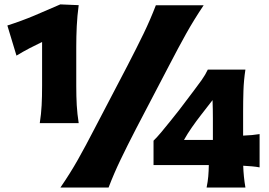

<svg xmlns="http://www.w3.org/2000/svg" viewBox="-20 -833 1195 853"><path d="M156.7 -286.1Q163.1 -327.1 165 -365.2Q167 -403.3 167 -451.2V-646.5Q140.1 -633.8 111.6 -618.9Q83 -604 53.2 -585.9L12.7 -719.7Q75.2 -739.7 132.8 -763.9Q190.4 -788.1 248 -813.5L329.6 -810.1Q323.2 -762.7 321 -716.8Q318.8 -670.9 318.8 -624.5V-451.2Q318.8 -403.3 321 -365.2Q323.2 -327.1 329.6 -286.1ZM248.5 0Q291.5 -62.5 325.7 -123Q359.9 -183.6 399.9 -261.2L546.4 -541.5Q587.9 -621.6 617.9 -683.6Q647.9 -745.6 672.4 -809.6H884.8Q841.8 -745.6 807.1 -683.6Q772.5 -621.6 731 -541.5L584.5 -261.2Q544.4 -183.6 515.4 -123Q486.3 -62.5 462.4 0ZM1060.5 -96.7Q1062 -48.3 1070.3 0H897.9Q903.3 -26.4 905.3 -49.6Q907.2 -72.8 907.7 -99.6H662.1V-208Q676.8 -222.2 696.3 -245.4Q715.8 -268.6 736.6 -294.7Q757.3 -320.8 774.9 -342.8L840.3 -429.2Q858.4 -452.6 875.5 -476.8Q892.6 -501 903.3 -523.9H1070.3Q1063 -475.6 1061.5 -429.4Q1060.1 -383.3 1060.1 -337.9V-230.5Q1101.6 -231.9 1133.3 -237.3V-89.4Q1118.2 -92.3 1099.1 -94Q1080.1 -95.7 1060.5 -96.7ZM797.4 -211.4H925.8V-307.6Q925.8 -348.1 924.3 -388.2L873.5 -322.8Q852.5 -295.9 832.8 -267.6Q813 -239.3 797.4 -211.4Z"/></svg>

Font: Pinar-DS4-FD ExtraBold
Style: Regular
Weight: 800
Designer: Amin Abedi
Version: Version 3.000